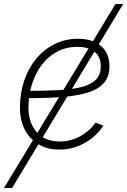

<svg xmlns="http://www.w3.org/2000/svg" viewBox="-38 -748 644 972"><path d="M-18.1 204.1 546.4 -727.5H585.4L22.9 204.1ZM262.2 9.3Q202.1 9.3 157.5 -17.1Q112.8 -43.5 87.9 -91.1Q63 -138.7 63 -202.1Q63 -276.9 84.7 -340.6Q106.4 -404.3 146.2 -451.7Q186 -499 239.7 -525.4Q293.5 -551.8 356.4 -551.8Q407.2 -551.8 442.9 -534.9Q478.5 -518.1 497.3 -487.1Q516.1 -456.1 516.1 -412.6Q516.1 -360.4 488.3 -328.4Q460.4 -296.4 406.7 -279.5Q353 -262.7 274.7 -256.8Q196.3 -251 95.7 -251L99.6 -288.1Q189.9 -288.1 259.5 -291.7Q329.1 -295.4 376.5 -307.9Q423.8 -320.3 448 -345.2Q472.2 -370.1 472.2 -412.6Q472.2 -459.5 441.7 -485.1Q411.1 -510.7 353.5 -510.7Q295.9 -510.7 250 -485.8Q204.1 -460.9 172.1 -417.7Q140.1 -374.5 123 -319.1Q106 -263.7 106 -202.1Q106 -152.3 124.5 -113.8Q143.1 -75.2 178.5 -53.5Q213.9 -31.7 263.7 -31.7Q319.8 -31.7 368.2 -58.3Q416.5 -85 445.8 -127.4L484.9 -111.8Q450.7 -58.1 390.9 -24.4Q331.1 9.3 262.2 9.3Z"/></svg>

Font: Inter 16pt ExtraLight
Style: Italic
Weight: 250
Italic angle: -9.3988°
Version: Version 4.001;git-66647c0bb